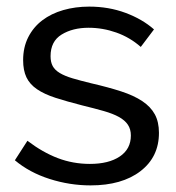

<svg xmlns="http://www.w3.org/2000/svg" viewBox="-20 -551 534 581"><path d="M254 10Q191 10 130 -9.5Q69 -29 25 -66L63 -125Q109 -90 155 -72.5Q201 -55 252 -55Q309 -55 342.5 -77.5Q376 -100 376 -141Q376 -160 367 -173.5Q358 -187 340 -197Q322 -207 294 -215Q266 -223 229 -232Q182 -244 148 -255Q114 -266 92 -281Q70 -296 60 -317Q50 -338 50 -369Q50 -408 65.5 -438.5Q81 -469 108 -489.5Q135 -510 171.5 -520.5Q208 -531 250 -531Q309 -531 360 -512Q411 -493 446 -462L406 -409Q373 -438 332 -452.5Q291 -467 248 -467Q200 -467 166.5 -446.5Q133 -426 133 -381Q133 -363 139.5 -351Q146 -339 161 -330Q176 -321 199.5 -314Q223 -307 256 -299Q308 -287 346.5 -274.5Q385 -262 410.5 -245Q436 -228 448.5 -205Q461 -182 461 -149Q461 -76 405 -33Q349 10 254 10Z"/></svg>

Font: Raleway Medium Alt1
Style: Regular
Weight: 500
Designer: Matt McInerney, Pablo Impallari, Rodrigo Fuenzalida
Foundry: Matt McInerney, Pablo Impallari, Rodrigo Fuenzalida
Version: Version 3.000g; ttfautohint (v1.5) -l 8 -r 28 -G 28 -x 14 -D